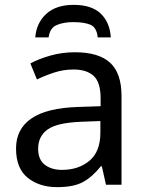

<svg xmlns="http://www.w3.org/2000/svg" viewBox="-20 -760 601 790"><path d="M288 -545Q386 -545 433 -502Q480 -459 480 -365V0H416L399 -76H395Q360 -32 321.5 -11Q283 10 215 10Q142 10 94 -28.5Q46 -67 46 -149Q46 -229 109 -272.5Q172 -316 303 -320L394 -323V-355Q394 -422 365 -448Q336 -474 283 -474Q241 -474 203 -461.5Q165 -449 132 -433L105 -499Q140 -518 188 -531.5Q236 -545 288 -545ZM314 -259Q214 -255 175.5 -227Q137 -199 137 -148Q137 -103 164.5 -82Q192 -61 235 -61Q303 -61 348 -98.5Q393 -136 393 -214V-262ZM283 -740Q357 -740 394.5 -704Q432 -668 436 -606H382Q378 -647 352.5 -658Q327 -669 281 -669Q242 -669 213.5 -657Q185 -645 180 -606H125Q130 -666 170.5 -703Q211 -740 283 -740Z"/></svg>

Font: Go Noto Kurrent-Regular
Style: Regular
Weight: 400
Designer: Monotype Design Team
Foundry: Monotype Imaging Inc.
Version: Version 2.012; ttfautohint (v1.8.4.7-5d5b)